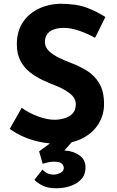

<svg xmlns="http://www.w3.org/2000/svg" viewBox="-20 -760 623 1026"><path d="M488 -558Q446 -581 402.5 -596Q359 -611 321 -611Q274 -611 247 -592Q220 -573 220 -535Q220 -509 240.5 -488.5Q261 -468 293.5 -452Q326 -436 361 -423Q404 -407 444 -382.5Q484 -358 510 -315.5Q536 -273 536 -203Q536 -147 507 -99Q478 -51 422 -21.5Q366 8 284 8Q221 8 155.5 -11Q90 -30 32 -71L96 -184Q134 -156 183 -138Q232 -120 271 -120Q297 -120 323.5 -127.5Q350 -135 367.5 -153Q385 -171 385 -203Q385 -236 353.5 -260.5Q322 -285 278 -302Q244 -315 208 -332Q172 -349 140.5 -373.5Q109 -398 89.5 -434.5Q70 -471 70 -524Q70 -588 98.5 -635Q127 -682 179 -709.5Q231 -737 299 -740Q388 -740 443.5 -719Q499 -698 543 -669ZM207 146Q217 158 232.5 165.5Q248 173 267 173Q284 173 302.5 164Q321 155 321 137Q321 126 311 115Q301 104 268 104Q252 104 237 107.5Q222 111 208 115L189 49L258 -2H365L324 44Q372 47 404.5 70Q437 93 437 135Q437 173 414.5 197.5Q392 222 356.5 234Q321 246 281 246Q237 246 209 232.5Q181 219 164 201Z"/></svg>

Font: Synthetic
Style: Bold
Weight: 700
Designer: Santiago Orozco
Foundry: Typemade
Version: Version 2.000; ttfautohint (v1.8.4.7-5d5b)